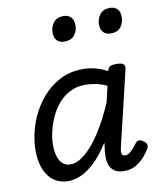

<svg xmlns="http://www.w3.org/2000/svg" viewBox="-89 -866 801 954"><g transform="rotate(-10 311.5 -389.0)"><path d="M179 17Q138 17 107.5 -4Q77 -25 60.5 -65Q44 -105 44 -160Q44 -208 56.5 -258Q69 -308 94 -354.5Q119 -401 155.5 -438Q192 -475 239 -497Q286 -519 345 -519Q376 -519 407.5 -511Q439 -503 468 -487L469 -491Q473 -505 483 -510Q493 -515 512 -515Q541 -515 550 -506.5Q559 -498 554 -480L465 -106Q461 -90 461 -80Q461 -70 465.5 -65Q470 -60 479 -60Q489 -60 498.5 -66Q508 -72 518.5 -83.5Q529 -95 540 -110Q547 -119 555.5 -121Q564 -123 577 -115Q592 -106 595.5 -96Q599 -86 593 -76Q584 -58 565.5 -36.5Q547 -15 521.5 0.5Q496 16 463 16Q431 16 413 4Q395 -8 388 -27.5Q381 -47 381 -70.5Q381 -94 385 -117Q386 -122 386.5 -128Q387 -134 387 -140Q353 -86 317.5 -51Q282 -16 247 0.5Q212 17 179 17ZM134 -171Q134 -139 142 -114Q150 -89 165.5 -76Q181 -63 204 -63Q238 -63 277 -95Q316 -127 356 -188Q396 -249 433 -335L452 -416Q421 -430 393.5 -435Q366 -440 342 -440Q301 -440 268 -423.5Q235 -407 210 -379Q185 -351 168.5 -315.5Q152 -280 143 -243Q134 -206 134 -171ZM279 -669Q257 -669 243 -682.5Q229 -696 229 -723Q229 -751 245.5 -773Q262 -795 296 -795Q319 -795 333 -781.5Q347 -768 347 -740Q348 -712 331 -690.5Q314 -669 279 -669ZM514 -669Q491 -669 477 -682.5Q463 -696 463 -723Q463 -751 479.5 -773Q496 -795 531 -795Q553 -795 567 -781.5Q581 -768 581 -740Q581 -712 565 -690.5Q549 -669 514 -669Z"/></g></svg>

Font: Playwrite AT
Style: Italic
Weight: 400
Italic angle: -13.0072°
Designer: Veronika Burian, José Scaglione
Foundry: TypeTogether
Version: Version 1.002